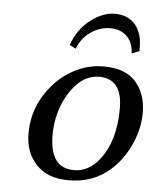

<svg xmlns="http://www.w3.org/2000/svg" viewBox="-49 -687 604 740"><g transform="rotate(5 253.0 -317.5)"><path d="M442.9 -498Q442.9 -538.1 418.5 -563Q394 -587.9 353.8 -587.9Q313.5 -587.9 278.3 -564Q243.2 -540 227.1 -498L202.6 -509.8Q224.1 -571.3 271.7 -608.2Q319.3 -645 366.2 -645Q418.9 -645 447.3 -609.4Q475.6 -573.7 472.2 -509.8ZM146 -346.2Q182.1 -388.2 232.7 -413.6Q283.2 -439 340.3 -439Q426.3 -439 466.1 -392.3Q505.9 -345.7 505.9 -274.4Q505.9 -206.1 472.9 -139.6Q439.9 -73.2 384.8 -33.2Q325.7 9.8 242.7 9.8Q161.6 9.8 117.9 -37.1Q74.2 -84 74.2 -155.8Q74.2 -263.7 146 -346.2ZM326.7 -397.9Q272.5 -397.9 231 -347.9Q189.5 -297.9 174.3 -228Q167 -193.4 167 -160.2Q167 -30.8 260.7 -30.8Q317.4 -30.8 358.4 -83Q416.5 -156.2 416.5 -282.7Q416.5 -397.9 326.7 -397.9Z"/></g></svg>

Font: Linux Biolinum O
Style: Italic
Weight: 400
Italic angle: -12°
Designer: Philipp H. Poll
Foundry: Philipp H. Poll
Version: Version 1.1.3